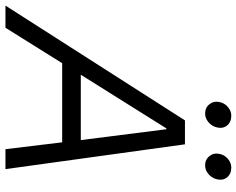

<svg xmlns="http://www.w3.org/2000/svg" viewBox="-162 -786 889 722"><g transform="rotate(90 283.0 -424.5)"><path d="M-57.5 0 374.2 -675H464.2L557.5 0H482.5L456.7 -213.3H159.2L25.8 0ZM202.5 -283.3H448.3L407.5 -605H404.2ZM543.3 -750.8Q520.8 -750.8 507.9 -767.9Q495 -785 500.8 -807.5Q505 -825 519.6 -837.1Q534.2 -849.2 551.7 -849.2Q575.8 -849.2 588.8 -832.9Q601.7 -816.7 595 -792.5Q590 -775 575.4 -762.9Q560.8 -750.8 543.3 -750.8ZM348.3 -750.8Q325.8 -750.8 312.9 -767.9Q300 -785 305.8 -807.5Q310 -825 324.6 -837.1Q339.2 -849.2 356.7 -849.2Q380.8 -849.2 393.8 -832.9Q406.7 -816.7 400 -792.5Q395 -775 380.4 -762.9Q365.8 -750.8 348.3 -750.8Z"/></g></svg>

Font: Funnel Sans Light Light
Style: Italic
Weight: 300
Italic angle: -14.036°
Version: Version 1.000